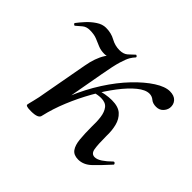

<svg xmlns="http://www.w3.org/2000/svg" viewBox="-104 -541 690 690"><g transform="rotate(45 241.0 -196.0)"><path d="M154 -9 140 -10Q150 -71 173.5 -128Q197 -185 228.5 -234Q260 -283 294.5 -319Q329 -355 361 -375.5Q393 -396 417 -396Q439 -396 450 -384Q461 -372 459 -354Q457 -341 447 -331Q437 -321 421 -321Q404 -321 394 -329.5Q384 -338 371 -338Q351 -338 326.5 -318Q302 -298 276 -264Q250 -230 226 -187.5Q202 -145 183 -99Q164 -53 154 -9ZM115 8Q99 8 93.5 6Q88 4 88 1Q88 -2 94 -25Q100 -48 104 -74L135 -244Q143 -290 161.5 -319Q180 -348 202.5 -366.5Q225 -385 244 -395Q237 -388 230.5 -377Q224 -366 216.5 -341.5Q209 -317 200 -266L154 -9Q152 8 115 8ZM357 11Q334 11 323.5 -3.5Q313 -18 310.5 -45Q308 -72 308 -107Q309 -133 306 -155Q303 -177 292.5 -190.5Q282 -204 259 -204Q244 -204 227 -199L224 -212Q243 -220 260 -223Q277 -226 292 -226Q325 -226 341.5 -211Q358 -196 364 -172Q370 -148 369 -121Q369 -78 372.5 -57.5Q376 -37 393 -37Q405 -37 420 -47Q435 -57 451 -73Q455 -77 459 -72.5Q463 -68 459 -65Q429 -32 406.5 -10.5Q384 11 357 11ZM9 -321Q8 -319 4 -322Q0 -325 2 -328Q11 -340 25 -355.5Q39 -371 57 -383Q75 -395 93 -395Q120 -395 140.5 -383.5Q161 -372 184 -372Q204 -372 215.5 -382Q227 -392 237 -402Q239 -404 242.5 -401Q246 -398 244 -395Q214 -359 194 -341.5Q174 -324 155 -324Q137 -324 123 -330Q109 -336 94.5 -342Q80 -348 58 -348Q41 -348 30 -339Q19 -330 9 -321Z"/></g></svg>

Font: Cormorant Medium
Style: Italic
Weight: 500
Italic angle: -10°
Designer: Christian Thalmann (Catharsis Fonts)
Foundry: Catharsis Fonts
Version: Version 4.000